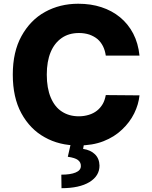

<svg xmlns="http://www.w3.org/2000/svg" viewBox="-20 -757 800 1012"><path d="M715.3 -463.9H537.6Q533.7 -491.2 522.9 -513.2Q511.2 -536.1 494.1 -550.8Q476.6 -565.4 451.2 -574.7Q425.3 -583 396.5 -583Q343.3 -583 305.7 -557.1Q267.1 -530.3 247.1 -482.4Q226.6 -433.6 226.6 -363.8Q226.6 -292 247.6 -242.7Q268.6 -192.9 306.2 -168.9Q344.2 -144 395.5 -144Q422.9 -144 448.7 -151.9Q472.7 -159.2 491.2 -173.8Q508.8 -187.5 521.5 -209Q532.2 -227.5 537.6 -255.9L715.3 -254.4Q710.4 -206.5 687.5 -159.7Q664.1 -112.3 623.5 -74.2Q583 -35.2 525.4 -12.7Q468.3 9.8 392.1 9.8Q292 9.8 215.3 -33.7Q138.2 -76.2 92.3 -160.6Q47.4 -243.2 47.4 -363.8Q47.4 -483.9 93.3 -566.9Q140.1 -651.4 216.8 -693.8Q295.4 -737.3 392.1 -737.3Q459.5 -737.3 514.2 -719.2Q569.8 -701.2 612.8 -666Q655.8 -630.4 682.1 -580.1Q708.5 -529.3 715.3 -463.9ZM337.4 69.3 354 -3.9H423.8L418 27.8Q457.5 33.7 480.5 56.2Q503.4 78.6 504.4 115.2Q504.9 169.9 451.7 202.6Q398.4 234.9 304.2 234.9L303.2 163.6Q351.6 163.6 378.4 152.3Q405.8 141.1 406.2 119.1Q407.2 98.6 390.1 85.9Q375 74.7 337.4 69.3Z"/></svg>

Font: My Font
Style: Regular
Weight: 500
Designer: Rasmus Andersson
Foundry: rsms
Version: Version 0.001